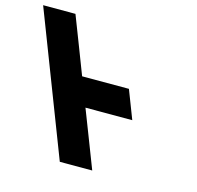

<svg xmlns="http://www.w3.org/2000/svg" viewBox="-300 -810 939 916"><g transform="rotate(15 170.0 -351.5)"><path d="M-37.8 -702 -197.5 -702.1 72.7 -0.9H232.9L178.4 -142.1L124.1 -282.2H355.3L301.2 -422.5H70L16 -562.9Z"/></g></svg>

Font: Hussar
Style: BdOpOblFour
Weight: 700
Foundry: Cannot Into Space Fonts
Version: Version 2.00